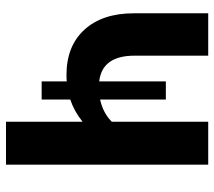

<svg xmlns="http://www.w3.org/2000/svg" viewBox="-58 -674 732 657"><g transform="rotate(90 308.5 -346.0)"><path d="M397 -692H544V0H397V-262Q361 -233 321 -220V-122H259V-208Q252 -207 237 -207Q138 -207 82 -268.5Q26 -330 26 -437V-692H171V-440Q171 -329 259 -319V-547H321V-322Q367 -332 397 -362Z"/></g></svg>

Font: FiraGO SemiBold
Style: Regular
Weight: 600
Designer: bBox Type
Foundry: bBox Type GmbH
Version: Version 1.001;PS 001.001;hotconv 1.0.88;makeotf.lib2.5.64775